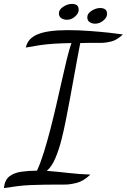

<svg xmlns="http://www.w3.org/2000/svg" viewBox="-45 -873 648 981"><path d="M-25 88Q-21 47 2.5 28.5Q26 10 63.5 4.5Q101 -1 144 -1Q162 -40 179 -94.5Q196 -149 212 -211Q228 -273 243 -338Q258 -403 271.5 -463.5Q285 -524 297 -573Q309 -622 320 -653Q268 -652 229.5 -649.5Q191 -647 157.5 -642Q124 -637 87 -630Q96 -676 147 -697.5Q198 -719 302 -719Q354 -719 409.5 -715Q465 -711 511 -706Q557 -701 583 -697Q552 -668 523.5 -661Q495 -654 473 -654Q441 -654 415 -654Q389 -654 365 -653Q359 -624 350.5 -576.5Q342 -529 331.5 -472.5Q321 -416 310.5 -358Q300 -300 289.5 -249Q279 -198 270 -163Q256 -107 237.5 -64Q219 -21 194 0Q247 4 302.5 10.5Q358 17 417 19Q381 53 346.5 61.5Q312 70 289 70Q232 70 189.5 70.5Q147 71 112.5 72.5Q78 74 45.5 78Q13 82 -25 88ZM441 -752Q425 -752 413 -760Q401 -768 401 -785Q401 -804 423 -818Q445 -832 467 -832Q482 -832 492 -825.5Q502 -819 502 -801Q502 -784 483 -768Q464 -752 441 -752ZM297 -772Q281 -772 268.5 -780Q256 -788 256 -805Q256 -824 278 -838.5Q300 -853 323 -853Q338 -853 347.5 -846.5Q357 -840 357 -822Q357 -805 338.5 -788.5Q320 -772 297 -772Z"/></svg>

Font: Dancing Script SemiBold
Style: Regular
Weight: 600
Designer: Pablo Impallari
Foundry: Pablo Impallari
Version: Version 2.001